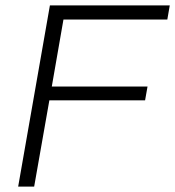

<svg xmlns="http://www.w3.org/2000/svg" viewBox="-20 -688 646 708"><path d="M47 0 164 -668H606L597 -616H214L171 -369H524L515 -318H162L106 0Z"/></svg>

Font: Celebes Light
Style: Italic
Weight: 300
Italic angle: -10°
Designer: Anugrah Pasau
Foundry: Lafontype
Version: Version 1.000; ttfautohint (v1.8.4)